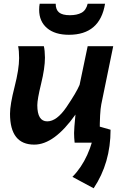

<svg xmlns="http://www.w3.org/2000/svg" viewBox="-20 -758 661 1020"><path d="M76.2 -512.7H212.9Q218.3 -491.2 218.8 -452.1Q218.8 -396.5 198.5 -313.5Q178.2 -230.5 178.2 -199.2Q178.2 -113.3 231 -113.3Q281.7 -113.3 333.7 -189.9Q385.7 -266.6 402.8 -307.1L445.8 -512.7H581.5L518.1 -203.6Q509.8 -162.6 509.8 -52.7Q509.8 -27.8 510.7 0H376.5Q373.5 -26.9 373.5 -51.3Q373.5 -73.2 380.9 -149.4Q268.1 10.3 162.1 10.3Q33.2 10.3 33.2 -153.8Q33.2 -202.1 57.4 -296.4Q81.5 -390.6 81.5 -449.2Q81.5 -489.3 76.2 -512.7ZM346.2 -573.2Q271.5 -573.2 229.7 -608.9Q188 -644.5 188 -706.1Q188 -724.6 190.9 -738.3H275.9Q275.9 -706.5 293.7 -691.9Q311.5 -677.2 351.1 -677.2Q389.2 -677.2 413.3 -690.4Q437.5 -703.6 445.8 -738.3H538.1Q511.2 -573.2 346.2 -573.2ZM477.5 242.2 364.7 181.6Q460 85 488.8 -91.3L567.4 -68.8Q567.4 107.9 477.5 242.2Z"/></svg>

Font: Cadman
Style: Bold Italic
Weight: 700
Italic angle: -12°
Designer: Paul James MIller
Foundry: High-Logic / Made with FontCreator
Version: Version 2.114;March 28, 2021;FontCreator 13.0.0.2683 64-bit